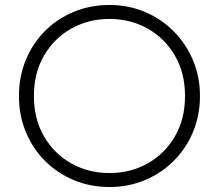

<svg xmlns="http://www.w3.org/2000/svg" viewBox="-20 -735 878 770"><path d="M419 15Q342 15 275.8 -12.8Q209.5 -40.5 160.2 -90Q111 -139.5 83.5 -206Q56 -272.5 56 -350Q56 -428 83.5 -494.5Q111 -561 160.2 -610.5Q209.5 -660 275.8 -687.5Q342 -715 419 -715Q495.5 -715 561.5 -687Q627.5 -659 677 -609Q726.5 -559 754.2 -492.8Q782 -426.5 782 -350Q782 -272.5 754.2 -206Q726.5 -139.5 677 -90Q627.5 -40.5 561.5 -12.8Q495.5 15 419 15ZM419 -41Q503 -41 571.8 -79.5Q640.5 -118 681.2 -187.5Q722 -257 722 -350Q722 -443 681.2 -512.5Q640.5 -582 571.8 -620.5Q503 -659 419 -659Q335 -659 266.2 -620.5Q197.5 -582 156.8 -512.5Q116 -443 116 -350Q116 -257 156.8 -187.5Q197.5 -118 266.2 -79.5Q335 -41 419 -41Z"/></svg>

Font: Geologica Thin
Style: Regular
Weight: 100
Designer: Sindre Bremnes, Frode Helland
Foundry: Monokrom Skriftforlag AS
Version: Version 1.010; ttfautohint (v1.8.4.7-5d5b);gftools[0.9.28]